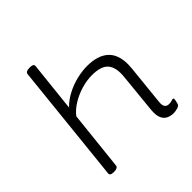

<svg xmlns="http://www.w3.org/2000/svg" viewBox="-194 -916 1085 1085"><g transform="rotate(-45 348.5 -373.0)"><path d="M592 6Q569 6 549.5 -3Q530 -12 520 -35Q510 -58 514 -100L537 -332Q538 -340 538.5 -348.5Q539 -357 539 -364Q539 -420 510.5 -446.5Q482 -473 415 -473Q375 -473 332 -460.5Q289 -448 251 -425Q213 -402 189 -371L151 -16Q149 2 119 2H115Q86 2 88 -16L163 -734Q165 -752 195 -752H200Q229 -752 227 -734L195 -435Q225 -466 265.5 -487Q306 -508 349.5 -518.5Q393 -529 433 -529Q516 -529 560 -490.5Q604 -452 604 -372Q604 -364 603 -356Q602 -348 602 -339L577 -95Q573 -49 609 -49Q623 -49 631 -52Q639 -55 644 -55Q650 -55 650 -48Q650 -45 648.5 -36Q647 -27 644 -17Q641 -4 622.5 1Q604 6 592 6Z"/></g></svg>

Font: Asap Expanded Expanded Light
Style: Italic
Weight: 300
Width: 7
Italic angle: -6°
Designer: Pablo Cosgaya
Foundry: Omnibus-Type
Version: Version 3.001; ttfautohint (v1.8.4.7-5d5b)